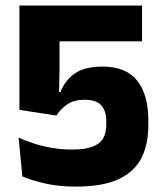

<svg xmlns="http://www.w3.org/2000/svg" viewBox="-20 -659 588 692"><path d="M254 13.5Q189.5 13.5 139.2 1.5Q89 -10.5 60.5 -23.5L47 -163Q70 -152.5 100.2 -142.5Q130.5 -132.5 166 -126.2Q201.5 -120 239.5 -120Q287 -120 314 -130.5Q341 -141 352 -160.8Q363 -180.5 363 -208.5V-222.5Q363 -260 344.5 -279.8Q326 -299.5 284.5 -299.5Q247.5 -299.5 223 -283.2Q198.5 -267 183.5 -242.5L50 -263V-639H492V-510H194.5V-409.5L193 -327.5H198Q214 -369 249.5 -394Q285 -419 349.5 -419Q434.5 -419 474.5 -368.2Q514.5 -317.5 514.5 -226.5V-205.5Q514.5 -138.5 489.5 -89.2Q464.5 -40 407.5 -13.2Q350.5 13.5 254 13.5Z"/></svg>

Font: Anek Malayalam
Style: Bold
Weight: 700
Version: Version 1.003